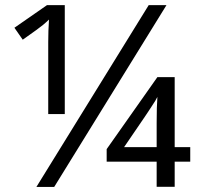

<svg xmlns="http://www.w3.org/2000/svg" viewBox="-20 -734 820 754"><path d="M564 -713.9 123 0H192.9L633.8 -713.9ZM36.6 -625 69.3 -578.1C113.3 -608.9 139.6 -628.4 148.4 -635.7C157.2 -643.1 165 -649.9 172.4 -657.2C170.4 -627.9 169.4 -598.6 169.4 -568.8V-286.1H234.4V-713.9H164.6ZM727.1 -156.2H666V-431.2H598.1L398.9 -148.4V-99.1H595.2V-0.5H666V-99.1H727.1ZM467.3 -156.2 549.3 -276.4C552.7 -281.7 557.1 -288.1 562 -295.4L576.7 -317.9C586.4 -332 594.7 -345.7 598.1 -353.5C596.2 -329.1 595.2 -294.9 595.2 -251.5V-156.2Z"/></svg>

Font: Sahel
Style: Regular
Weight: 400
Foundry: Saber Rastikerdar (saber.rastikerdar@gmail.com)
Version: Version 3.4.0